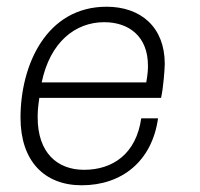

<svg xmlns="http://www.w3.org/2000/svg" viewBox="-20 -541 596 571"><path d="M450 -189H400C385 -84 316 -36 230 -36C150 -36 92 -87 92 -192C92 -208 93 -224 97 -250H459C466 -280 470 -339 470 -351C470 -461 398 -521 297 -521C118 -521 41 -348 41 -191C41 -62 112 10 223 10C342 10 432 -61 450 -189ZM290 -475C363 -475 420 -433 420 -346C420 -336 420 -325 415 -296H104C129 -416 204 -475 290 -475Z"/></svg>

Font: Chivo Light
Style: Italic
Weight: 300
Italic angle: -8°
Designer: Hector Gatti
Foundry: Omnibus-Type
Version: Version 1.003;PS 001.003;hotconv 1.0.70;makeotf.lib2.5.58329